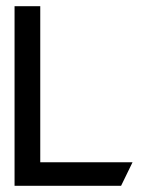

<svg xmlns="http://www.w3.org/2000/svg" viewBox="-20 -600 469 620"><path d="M27 0H371L408 -76H110V-580H27Z"/></svg>

Font: Charger Pro
Style: BdNar
Weight: 700
Designer: Jasper
Foundry: Cannot Into Space Fonts
Version: Version 1.09